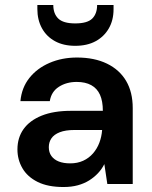

<svg xmlns="http://www.w3.org/2000/svg" viewBox="-20 -739 611 771"><path d="M235 12Q172 12 131 -8.5Q90 -29 70 -63.5Q50 -98 50 -139Q50 -186 74.5 -220.5Q99 -255 147 -274.5Q195 -294 266 -294H393Q393 -333 381.5 -358.5Q370 -384 346.5 -397Q323 -410 288 -410Q247 -410 216.5 -390.5Q186 -371 180 -333H62Q67 -387 98 -426Q129 -465 179 -486.5Q229 -508 289 -508Q359 -508 409.5 -483.5Q460 -459 486.5 -414Q513 -369 513 -305V0H411L399 -80Q389 -60 373.5 -43.5Q358 -27 338 -14.5Q318 -2 292.5 5Q267 12 235 12ZM262 -83Q291 -83 314 -93.5Q337 -104 353.5 -123Q370 -142 379 -166Q388 -190 390 -216V-217H279Q243 -217 220 -208Q197 -199 186.5 -183.5Q176 -168 176 -148Q176 -127 186.5 -112.5Q197 -98 216 -90.5Q235 -83 262 -83ZM282 -555Q235 -555 201 -573.5Q167 -592 148.5 -625.5Q130 -659 130 -703V-719H194Q194 -684 214 -664.5Q234 -645 282 -645Q331 -645 350.5 -664.5Q370 -684 370 -719H436V-702Q436 -658 417 -625Q398 -592 364 -573.5Q330 -555 282 -555Z"/></svg>

Font: DM Sans 24pt SemiBold
Style: Regular
Weight: 600
Designer: Colophon Foundry, Jonny Pinhorn
Foundry: Colophon Foundry
Version: Version 4.004;gftools[0.9.30]